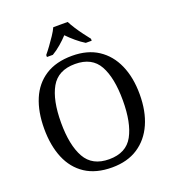

<svg xmlns="http://www.w3.org/2000/svg" viewBox="-164 -1055 1070 1189"><g transform="rotate(-20 371.0 -460.5)"><path d="M371 10Q265 10 195 -36Q125 -82 90.5 -165Q56 -248 56 -359Q56 -470 90.5 -552Q125 -634 195.5 -679.5Q266 -725 372 -725Q473 -725 542.5 -679.5Q612 -634 648.5 -551.5Q685 -469 685 -358Q685 -247 648.5 -164.5Q612 -82 542 -36Q472 10 371 10ZM371 -44Q483 -44 528.5 -127Q574 -210 574 -358Q574 -507 528.5 -589Q483 -671 372 -671Q260 -671 213.5 -589Q167 -507 167 -358Q167 -210 213.5 -127Q260 -44 371 -44ZM224 -784Q240 -803 259 -829Q278 -855 296 -882Q314 -909 324 -931H419Q430 -909 447.5 -882Q465 -855 484.5 -829Q504 -803 519 -784V-771H480Q452 -788 423 -812.5Q394 -837 371 -861Q349 -837 320.5 -812.5Q292 -788 263 -771H224Z"/></g></svg>

Font: Noto Serif Grantha
Style: Regular
Weight: 400
Designer: Monotype Design Team
Foundry: Monotype Imaging Inc.
Version: Version 2.004; ttfautohint (v1.8.4.7-5d5b)